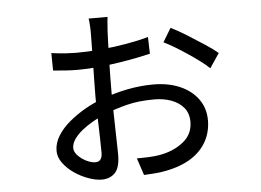

<svg xmlns="http://www.w3.org/2000/svg" viewBox="-49 -689 1099 808"><g transform="rotate(-5 500.0 -285.0)"><path d="M433 -625Q432 -619 431 -608Q430 -597 429.5 -586.5Q429 -576 428 -568Q427 -549 426 -517.5Q425 -486 424 -448.5Q423 -411 422.5 -373Q422 -335 422 -302Q422 -270 423 -232.5Q424 -195 424.5 -159Q425 -123 426 -93Q427 -63 427 -45Q427 10 406 32.5Q385 55 349 55Q325 55 294 44Q263 33 235 14Q207 -5 188.5 -30Q170 -55 170 -82Q170 -115 189.5 -146Q209 -177 240.5 -203Q272 -229 308 -249.5Q344 -270 378 -282Q430 -302 487 -313.5Q544 -325 599 -325Q662 -325 710.5 -304.5Q759 -284 787.5 -245.5Q816 -207 816 -155Q816 -107 794.5 -67Q773 -27 730 1Q687 29 620 42Q595 47 570 48.5Q545 50 528 51L504 -21Q527 -21 552.5 -22Q578 -23 601 -27Q659 -37 700.5 -69.5Q742 -102 742 -155Q742 -191 722.5 -214.5Q703 -238 670.5 -250Q638 -262 598 -262Q533 -262 483 -249.5Q433 -237 386 -218Q360 -207 334 -192Q308 -177 287 -160Q266 -143 253.5 -124.5Q241 -106 241 -88Q241 -75 250 -63Q259 -51 273 -41Q287 -31 302 -25.5Q317 -20 328 -20Q344 -20 351 -30Q358 -40 358 -58Q358 -81 357 -120.5Q356 -160 354.5 -207Q353 -254 353 -299Q353 -333 354 -373.5Q355 -414 355.5 -453.5Q356 -493 356.5 -523Q357 -553 357 -568Q357 -576 356.5 -587.5Q356 -599 355 -609.5Q354 -620 353 -625ZM693 -556Q722 -542 759 -519Q796 -496 831 -473Q866 -450 886 -433L845 -372Q831 -386 807.5 -403.5Q784 -421 756.5 -439.5Q729 -458 703 -473.5Q677 -489 658 -498ZM184 -494Q220 -489 246.5 -487.5Q273 -486 290 -486Q339 -486 393.5 -491Q448 -496 500.5 -505Q553 -514 595 -526L597 -455Q576 -450 541.5 -443Q507 -436 465 -429.5Q423 -423 377.5 -418.5Q332 -414 290 -414Q265 -414 243 -415.5Q221 -417 185 -420Z"/></g></svg>

Font: Noto Sans TC
Style: Regular
Weight: 400
Designer: Ryoko NISHIZUKA  (kana, bopomofo & ideographs); Paul D. Hunt (Latin, Greek & Cyrillic); Sandoll Communications , Soo-you
Foundry: Adobe
Version: Version 2.004-H2;hotconv 1.0.118;makeotfexe 2.5.65603